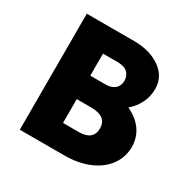

<svg xmlns="http://www.w3.org/2000/svg" viewBox="-149 -800 935 943"><g transform="rotate(30 318.5 -329.0)"><path d="M600 -201Q600 -144 567 -98Q534 -52 473.5 -26Q413 0 333 0H81V-658H349Q439 -658 498 -616.5Q557 -575 557 -505Q557 -462 538.5 -425Q520 -388 488 -361Q541 -337 570.5 -296Q600 -255 600 -201ZM248 -528V-403H335Q368 -403 387 -419.5Q406 -436 406 -465Q406 -492 388 -510Q370 -528 329 -528ZM419 -202Q419 -270 329 -270H248V-135H339Q379 -135 399 -152.5Q419 -170 419 -202Z"/></g></svg>

Font: Ysabeau Heavy
Style: Regular
Weight: 800
Designer: Christian Thalmann (Catharsis Fonts)
Version: Version 0.003